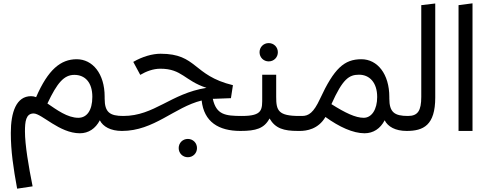

<svg xmlns="http://www.w3.org/2000/svg" viewBox="-20 -787 2930 1154"><path d="M45 12C45 120 60 222 83 347L176 333C152 214 130 84 130 3C130 -55 135 -105 182 -105C231 -105 337 14 460 14C512 14 554 -14 580 -64C599 -26 645 0 713 0L733 -47L721 -90C640 -90 609 -112 609 -195V-206C609 -345 536 -431 441 -431C345 -431 269 -369 197 -203C187 -207 177 -209 167 -209C78 -209 45 -113 45 12ZM265 -165C324 -290 365 -337 427 -337C490 -337 535 -293 535 -205C535 -122 501 -79 451 -79C385 -79 321 -127 265 -165Z M713 0C906 0 1027 -142 1192 -183C1206 -55 1293 0 1425 0L1445 -45L1433 -90C1333 -90 1280 -98 1259 -193H1264L1368 -197L1380 -275C1137 -334 1166 -464 945 -464C896 -464 836 -447 781 -415L823 -337C859 -358 900 -374 944 -374C1074 -374 1089 -302 1221 -259C1006 -225 908 -90 721 -90L693 -45ZM1109 158C1140 158 1164 134 1164 103C1164 72 1140 48 1109 48C1078 48 1054 72 1054 103C1054 134 1078 158 1109 158Z M1425 0C1519 0 1568 -15 1600 -75C1635 -15 1685 0 1771 0L1791 -45L1779 -90C1652 -90 1640 -123 1640 -205V-338H1556V-205C1556 -129 1561 -90 1434 -90L1405 -45ZM1540 -473C1540 -442 1564 -418 1595 -418C1626 -418 1650 -442 1650 -473C1650 -504 1626 -528 1595 -528C1564 -528 1540 -504 1540 -473Z M1751 -45 1771 0H1782C1822 0 1893 -10 1936 -84C2019 -24 2102 14 2171 14C2224 14 2266 -14 2292 -64C2311 -26 2356 0 2424 0L2444 -47L2432 -90C2351 -90 2320 -112 2320 -195V-204C2320 -343 2248 -431 2152 -431C2049 -431 1988 -376 1903 -192C1865 -110 1835 -90 1796 -90H1779ZM2138 -338C2201 -338 2247 -291 2247 -204C2247 -129 2214 -79 2166 -79C2117 -79 2056 -108 1972 -161C2040 -313 2078 -338 2138 -338Z M2424 0C2525 0 2596 -34 2596 -201V-766L2512 -756V-205C2512 -121 2491 -90 2432 -90L2404 -45Z M2820 0V-767L2736 -756V0Z"/></svg>

Font: FiraGO Unicode
Style: Regular
Weight: 400
Designer: bBox Type
Foundry: bBox Type GmbH
Version: Version 1.001;PS 001.001;hotconv 1.0.88;makeotf.lib2.5.64775